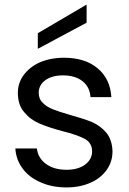

<svg xmlns="http://www.w3.org/2000/svg" viewBox="-20 -809 562 838"><path d="M271 9C271 9 271 9 271 9C310 9 345 2 376 -12C406 -25 429 -44 446 -68C463 -92 471 -119 471 -149C471 -149 471 -149 471 -149C470 -182 461 -209 444 -230C426 -251 405 -266 380 -277C355 -287 323 -297 284 -308C284 -308 284 -308 284 -308C253 -317 228 -325 211 -332C193 -339 178 -348 167 -360C155 -371 149 -386 149 -404C149 -404 149 -404 149 -404C149 -427 159 -445 178 -459C197 -473 223 -480 256 -480C256 -480 256 -480 256 -480C291 -480 320 -471 341 -454C362 -437 373 -414 375 -385C375 -385 466 -385 466 -385C466 -385 466 -385 466 -385C463 -438 443 -480 406 -511C369 -542 320 -557 259 -557C259 -557 259 -557 259 -557C220 -557 185 -550 154 -537C123 -523 100 -504 83 -481C66 -458 58 -432 58 -404C58 -404 58 -404 58 -404C58 -369 67 -340 86 -319C104 -297 126 -281 152 -270C177 -259 210 -248 251 -237C251 -237 251 -237 251 -237C296 -226 329 -214 350 -203C371 -191 382 -173 382 -149C382 -149 382 -149 382 -149C382 -126 372 -106 352 -91C332 -76 305 -68 270 -68C270 -68 270 -68 270 -68C233 -68 203 -77 180 -94C157 -111 144 -134 141 -161C141 -161 47 -161 47 -161C47 -161 47 -161 47 -161C49 -128 60 -98 79 -73C98 -47 125 -27 158 -13C191 2 229 9 271 9ZM358 -789C358 -789 145 -664 145 -664C145 -664 145 -596 145 -596C145 -596 358 -710 358 -710C358 -710 358 -789 358 -789Z"/></svg>

Font: Girnar Poppins
Style: Regular
Weight: 500
Designer: Ninad Kale (Devanagari), Jonny Pinhorn (Latin)
Foundry: Indian Type Foundry
Version: ""